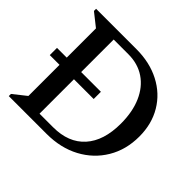

<svg xmlns="http://www.w3.org/2000/svg" viewBox="-163 -882 1073 1073"><g transform="rotate(45 374.0 -345.0)"><path d="M29 0V-17L106 -78V-612L29 -673V-690H348Q453 -690 534 -648Q615 -606 660 -530.5Q705 -455 705 -356Q705 -252 657 -171.5Q609 -91 524 -45.5Q439 0 328 0ZM336 -638H220V-52H327Q449 -52 515 -125.5Q581 -199 581 -334Q581 -427 551 -495.5Q521 -564 466 -601Q411 -638 336 -638ZM29 -324V-381H376V-324Z"/></g></svg>

Font: Platypi
Style: Regular
Weight: 400
Designer: David Sargent
Foundry: Bolt Cutter Type
Version: Version 1.200; ttfautohint (v1.8.4.7-5d5b)